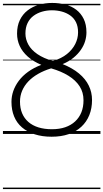

<svg xmlns="http://www.w3.org/2000/svg" viewBox="-20 -911 703 1306"><path d="M331 19Q267 19 216 2.5Q165 -14 129.5 -44.5Q94 -75 76 -119Q58 -163 58 -218Q58 -256 70.5 -292Q83 -328 108 -361.5Q133 -395 171 -422.5Q209 -450 261 -470Q206 -493 169 -526Q132 -559 114 -598.5Q96 -638 96 -682Q96 -735 115 -774.5Q134 -814 167.5 -840Q201 -866 244 -878.5Q287 -891 335 -891Q382 -891 424.5 -880Q467 -869 499 -844.5Q531 -820 549.5 -782Q568 -744 568 -691Q568 -661 559 -631Q550 -601 530 -572Q510 -543 479.5 -518Q449 -493 406 -475Q473 -448 517.5 -411Q562 -374 584 -328.5Q606 -283 606 -231Q606 -174 587.5 -128Q569 -82 533.5 -49Q498 -16 447 1.5Q396 19 331 19ZM333 -32Q384 -32 423.5 -45.5Q463 -59 491 -85Q519 -111 533.5 -147Q548 -183 548 -229Q548 -283 521.5 -324Q495 -365 446 -395.5Q397 -426 328 -446Q279 -431 239.5 -408.5Q200 -386 172.5 -357Q145 -328 130.5 -293.5Q116 -259 116 -220Q116 -175 130.5 -140.5Q145 -106 173 -81.5Q201 -57 241.5 -44.5Q282 -32 333 -32ZM340 -496Q398 -513 435.5 -543.5Q473 -574 492 -612Q511 -650 511 -691Q511 -731 497 -759.5Q483 -788 457.5 -806Q432 -824 400 -832.5Q368 -841 333 -841Q298 -841 265.5 -831.5Q233 -822 207.5 -803Q182 -784 167.5 -754Q153 -724 153 -683Q153 -644 173 -607.5Q193 -571 235 -542.5Q277 -514 340 -496ZM0 365H663V375H0ZM0 -20H663V0H0ZM0 -505H663V-500H0ZM0 -885H663V-875H0Z"/></svg>

Font: Playwrite IT Moderna Guides
Style: Regular
Weight: 400
Designer: Veronika Burian, José Scaglione
Foundry: TypeTogether
Version: Version 1.003